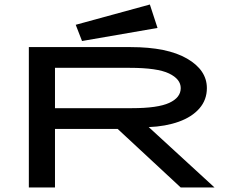

<svg xmlns="http://www.w3.org/2000/svg" viewBox="-20 -832 1040 852"><path d="M108 0V-623H560Q722 -623 810 -572Q898 -521 898 -441Q898 -389 865 -351Q832 -313 773.5 -292Q715 -271 640 -268L932 0H782L502 -260H224V0ZM224 -352H566Q680 -352 731 -375.5Q782 -399 782 -441Q782 -481 730 -506Q678 -531 556 -531H224ZM344 -650 316 -722 645 -812 679 -708Z"/></svg>

Font: Inconsolata UltraExpanded SemiBold
Style: Regular
Weight: 600
Width: 9
Monospace: yes
Designer: Raph Levien, Cyreal, Brenton Simpson
Foundry: Raph Levien, Cyreal, Google
Version: Version 3.001; ttfautohint (v1.8.2.53-6de2)